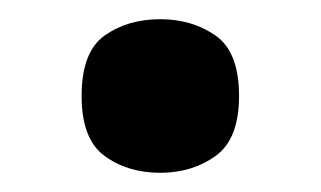

<svg xmlns="http://www.w3.org/2000/svg" viewBox="-20 -455 334 200"><path d="M147 -275Q113 -275 89 -292.5Q65 -310 65 -355Q65 -401 89 -418Q113 -435 147 -435Q180 -435 204.5 -418Q229 -401 229 -355Q229 -310 204.5 -292.5Q180 -275 147 -275Z"/></svg>

Font: Noto Serif Hebrew
Style: Bold
Weight: 700
Version: Version 2.003